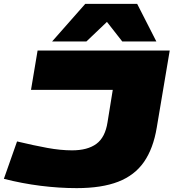

<svg xmlns="http://www.w3.org/2000/svg" viewBox="-36 -961 901 991"><path d="M-16 -38 52 -231Q140 -210 208.5 -197.5Q277 -185 336 -185Q416 -185 461.5 -218.5Q507 -252 519 -330L546 -497H124L158 -700H840L773 -302Q755 -194 707 -125Q659 -56 574 -23Q489 10 360 10Q269 10 173.5 -2Q78 -14 -16 -38ZM233 -747 404 -941H672L771 -747H595L516 -848L410 -747Z"/></svg>

Font: Georama ExtraExtended ExtraBold
Style: Italic
Weight: 800
Width: 8
Italic angle: -9°
Designer: Jean-Baptiste Levee
Foundry: Production Type
Version: Version 1.000